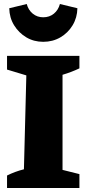

<svg xmlns="http://www.w3.org/2000/svg" viewBox="-20 -935 433 955"><path d="M15 0V-62Q55 -82 99 -93L111 -560L15 -589V-657H375V-595Q335 -576 291 -563V-90L375 -69V0ZM195 -727Q148 -727 110.5 -749.5Q73 -772 50 -809.5Q27 -847 26 -894L113 -915Q121 -885 143 -867Q165 -849 195 -849Q226 -849 248 -867Q270 -885 278 -915L365 -894Q364 -847 341 -809Q318 -771 280 -749Q242 -727 195 -727Z"/></svg>

Font: Piazzolla ExtraBold
Style: Regular
Weight: 800
Designer: Juan Pablo del Peral
Foundry: Huerta Tipografica
Version: Version 1.330